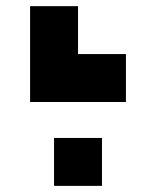

<svg xmlns="http://www.w3.org/2000/svg" viewBox="-20 -606 509 626"><path d="M234.4 -585.9V-429.7H390.6V-273.4H78.1V-585.9ZM312.5 -156.2V0H156.2V-156.2Z"/></svg>

Font: Sorena-Fanum Normal
Style: Regular
Weight: 400
Designer: Mohammad Darvishi
Version: Version 1.000;March 20, 2024;FontCreator 15.0.0.2958 64-bit